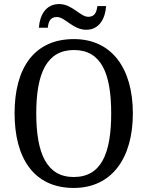

<svg xmlns="http://www.w3.org/2000/svg" viewBox="-20 -918 729 948"><path d="M406 -771C471 -771 500 -828 504 -888H461C457 -861 450 -835 416 -835C376 -835 337 -898 272 -898C205 -898 176 -841 172 -781H216C219 -808 226 -834 261 -834C301 -834 340 -771 406 -771ZM344 10C532 10 636 -137 636 -358C636 -580 532 -725 345 -725C147 -725 52 -580 52 -359C52 -137 147 10 344 10ZM344 -44C211 -44 159 -160 159 -358C159 -556 211 -671 345 -671C480 -671 529 -556 529 -358C529 -160 480 -44 344 -44Z"/></svg>

Font: Noto Serif Lao SemiCondensed
Style: Regular
Weight: 400
Width: 4
Designer: Monotype Design Team
Foundry: Monotype Imaging Inc.
Version: Version 2.003